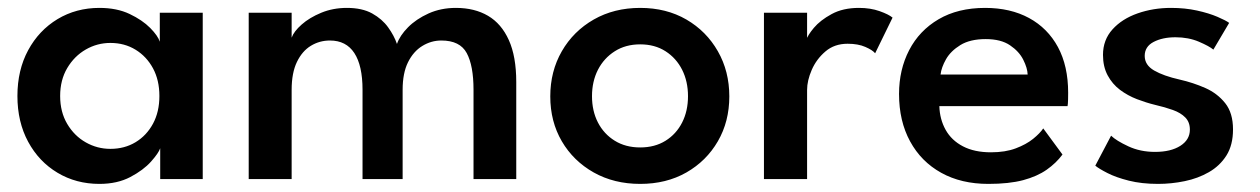

<svg xmlns="http://www.w3.org/2000/svg" viewBox="-20 -442 3110 474"><path d="M375.5 0V-76Q371.5 -64 352.8 -43Q334 -22 301.8 -5Q269.5 12 225.5 12Q168 12 122 -15.5Q76 -43 49.5 -92Q23 -141 23 -205Q23 -269 49.5 -318Q76 -367 122 -394.8Q168 -422.5 225.5 -422.5Q268.5 -422.5 300 -407.5Q331.5 -392.5 350.8 -373Q370 -353.5 374.5 -339V-410.5H480.5V0ZM128.5 -205Q128.5 -165.5 146 -136Q163.5 -106.5 191.8 -90.5Q220 -74.5 252.5 -74.5Q287.5 -74.5 314.8 -91Q342 -107.5 357.8 -136.8Q373.5 -166 373.5 -205Q373.5 -244 357.8 -273.2Q342 -302.5 314.8 -319.2Q287.5 -336 252.5 -336Q220 -336 191.8 -319.8Q163.5 -303.5 146 -274Q128.5 -244.5 128.5 -205Z M1105.5 -422.5Q1151.5 -422.5 1184.8 -403Q1218 -383.5 1236.2 -343Q1254.5 -302.5 1254.5 -239.5V0H1149V-220.5Q1149 -280 1132.2 -311Q1115.5 -342 1069.5 -342Q1044.5 -342 1022.5 -328.5Q1000.5 -315 987.2 -288.2Q974 -261.5 974 -220.5V0H875V-220.5Q875 -280 854.8 -311Q834.5 -342 794.5 -342Q769 -342 747.5 -329Q726 -316 713 -289Q700 -262 700 -220.5V0H594V-410.5H700V-349Q705.5 -364.5 724.8 -381.5Q744 -398.5 773 -410.5Q802 -422.5 836.5 -422.5Q874 -422.5 898.8 -408.8Q923.5 -395 938.2 -374.5Q953 -354 960 -333.5Q967 -354 987.2 -374.5Q1007.5 -395 1038 -408.8Q1068.5 -422.5 1105.5 -422.5Z M1560.5 12Q1496 12 1445.8 -16.2Q1395.5 -44.5 1367 -93.2Q1338.5 -142 1338.5 -204Q1338.5 -266 1367 -315.5Q1395.5 -365 1445.8 -393.8Q1496 -422.5 1560.5 -422.5Q1625 -422.5 1674.5 -393.8Q1724 -365 1752.2 -315.5Q1780.5 -266 1780.5 -204Q1780.5 -142 1752.2 -93.2Q1724 -44.5 1674.5 -16.2Q1625 12 1560.5 12ZM1560.5 -78Q1596.5 -78 1623 -94.5Q1649.5 -111 1664 -139.5Q1678.5 -168 1678.5 -204.5Q1678.5 -241 1664 -269.8Q1649.5 -298.5 1623 -315.5Q1596.5 -332.5 1560.5 -332.5Q1524.5 -332.5 1497.8 -315.5Q1471 -298.5 1456.2 -269.8Q1441.5 -241 1441.5 -204.5Q1441.5 -168 1456.2 -139.5Q1471 -111 1497.8 -94.5Q1524.5 -78 1560.5 -78Z M1972.5 0H1866V-410.5H1972.5V-342H1970Q1973.5 -354.5 1989.2 -373.2Q2005 -392 2033 -407.2Q2061 -422.5 2100.5 -422.5Q2129 -422.5 2151.5 -414.5Q2174 -406.5 2183.5 -398.5L2140.5 -310.5Q2134 -318.5 2116.2 -326.2Q2098.5 -334 2072.5 -334Q2040 -334 2017.8 -315Q1995.5 -296 1984 -269.5Q1972.5 -243 1972.5 -220Z M2299 -180Q2300 -147.5 2314.5 -121.5Q2329 -95.5 2357.2 -80.8Q2385.5 -66 2426.5 -66Q2462 -66 2487.8 -75.8Q2513.5 -85.5 2530.5 -99.2Q2547.5 -113 2555.5 -125L2603 -60.5Q2587.5 -39.5 2564 -23Q2540.5 -6.5 2505.8 2.8Q2471 12 2420 12Q2353 12 2303.5 -15.5Q2254 -43 2226.8 -93Q2199.5 -143 2199.5 -210Q2199.5 -270 2224.5 -318.2Q2249.5 -366.5 2297.2 -394.5Q2345 -422.5 2412 -422.5Q2474.5 -422.5 2520.5 -397.5Q2566.5 -372.5 2591.8 -325.8Q2617 -279 2617 -213Q2617 -209 2616.8 -196.5Q2616.5 -184 2615.5 -180ZM2517 -258Q2516.5 -274 2506.2 -294.5Q2496 -315 2473.5 -330.2Q2451 -345.5 2413.5 -345.5Q2375 -345.5 2351 -330.8Q2327 -316 2315.5 -295.8Q2304 -275.5 2302 -258Z M2871 -422.5Q2905.5 -422.5 2935 -416Q2964.5 -409.5 2985.5 -400.5Q3006.5 -391.5 3014.5 -385.5L2975.5 -319.5Q2965.5 -328 2939.8 -339Q2914 -350 2882 -350Q2850 -350 2828 -338.5Q2806 -327 2806 -304Q2806 -281.5 2829.2 -268Q2852.5 -254.5 2892.5 -245.5Q2925.5 -238 2955.5 -224.8Q2985.5 -211.5 3004.8 -187.2Q3024 -163 3024 -122.5Q3024 -84 3007.8 -58.2Q2991.5 -32.5 2964.5 -17Q2937.5 -1.5 2904.8 5.2Q2872 12 2839 12Q2798.5 12 2766.8 4Q2735 -4 2714 -14.8Q2693 -25.5 2684 -33L2723 -107Q2736 -94.5 2765.5 -80.8Q2795 -67 2831.5 -67Q2870.5 -67 2894 -82Q2917.5 -97 2917.5 -122Q2917.5 -140.5 2906.2 -152Q2895 -163.5 2875.5 -170.5Q2856 -177.5 2832 -183Q2809.5 -188.5 2786.8 -197.2Q2764 -206 2745 -220.2Q2726 -234.5 2714.5 -256Q2703 -277.5 2703 -306.5Q2703 -343.5 2726.5 -369.5Q2750 -395.5 2788.5 -409Q2827 -422.5 2871 -422.5Z"/></svg>

Font: League Spartan Medium
Style: Regular
Weight: 500
Foundry: The League of Moveable Type
Version: Version 2.002